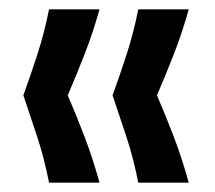

<svg xmlns="http://www.w3.org/2000/svg" viewBox="-20 -475 461 411"><path d="M85 -84Q75 -135 60 -181Q45 -227 30 -271Q46 -315 60.5 -360Q75 -405 85 -455H193Q179 -405 161.5 -360Q144 -315 125 -271Q144 -227 161.5 -181Q179 -135 193 -84ZM276 -84Q266 -135 251 -181Q236 -227 221 -271Q237 -315 251.5 -360Q266 -405 276 -455H384Q370 -405 352.5 -360Q335 -315 316 -271Q335 -227 352.5 -181Q370 -135 384 -84Z"/></svg>

Font: Bricolage Grotesque 12pt Medium
Style: Regular
Weight: 500
Designer: Mathieu Triay
Foundry: Atelier Triay
Version: Version 1.001; ttfautohint (v1.8.4.7-5d5b);gftools[0.9.33.de